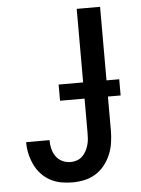

<svg xmlns="http://www.w3.org/2000/svg" viewBox="-53 -777 606 827"><g transform="rotate(-5 250.0 -363.5)"><path d="M227 8Q202 8 177.5 3.5Q153 -1 131 -13Q109 -25 92 -43.5Q75 -62 64.5 -84.5Q54 -107 48.5 -131Q43 -155 43 -180Q43 -181 43 -181Q43 -181 43 -182H144Q144 -182 144 -181.5Q144 -181 144 -181Q144 -162 148.5 -144Q153 -126 163.5 -111Q174 -96 191 -88Q208 -80 227 -80Q240 -80 253.5 -84.5Q267 -89 277 -98.5Q287 -108 293.5 -120Q300 -132 304 -145.5Q308 -159 309 -172.5Q310 -186 310 -200V-735H411V-200Q411 -174 407 -147.5Q403 -121 393 -97Q383 -73 366.5 -52Q350 -31 327.5 -17Q305 -3 279 2.5Q253 8 227 8ZM204 -347V-417H466V-347Z"/></g></svg>

Font: Zed Mono Semibold
Style: Regular
Weight: 600
Monospace: yes
Designer: Belleve Invis
Foundry: Belleve Invis
Version: Version 1.0.0; ttfautohint (v1.8.4)